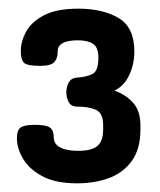

<svg xmlns="http://www.w3.org/2000/svg" viewBox="-20 -751 369 443"><path d="M158 -328Q108 -328 77.5 -344.5Q47 -361 33 -385Q19 -409 19 -432Q19 -451 28 -457Q37 -463 60 -463Q87 -463 95.5 -456.5Q104 -450 104 -435Q104 -423 111.5 -416Q119 -409 132 -406Q145 -403 161 -403Q192 -403 205 -414.5Q218 -426 218 -452V-462Q218 -490 201.5 -497.5Q185 -505 158 -505Q144 -505 138.5 -515.5Q133 -526 133 -538Q133 -550 138.5 -560.5Q144 -571 158 -572Q177 -573 192 -579.5Q207 -586 207 -618Q207 -642 194.5 -650Q182 -658 160 -658Q144 -658 133.5 -655Q123 -652 118 -646.5Q113 -641 113 -630Q113 -616 105 -607.5Q97 -599 73 -599Q43 -599 35.5 -606Q28 -613 28 -633Q28 -655 40 -677.5Q52 -700 81 -715.5Q110 -731 161 -731Q217 -731 253.5 -709.5Q290 -688 290 -632Q290 -603 278 -577.5Q266 -552 244 -542Q270 -533 287 -514Q304 -495 304 -462V-452Q304 -407 284 -379.5Q264 -352 231 -340Q198 -328 158 -328Z"/></svg>

Font: Dosis ExtraLight
Style: Bold
Weight: 700
Version: Version 3.001; ttfautohint (v1.8.2)